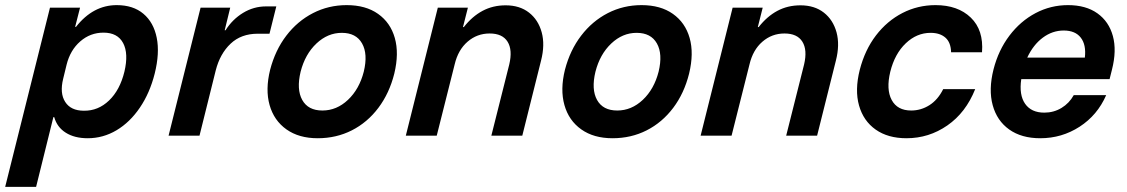

<svg xmlns="http://www.w3.org/2000/svg" viewBox="-66 -530 4401 750"><path d="M-45.8 200 129.2 -500H246.7L227.5 -425H230.8Q297.5 -510 390 -510Q454.2 -510 494.2 -476.2Q534.2 -442.5 546.2 -382.5Q558.3 -322.5 538.3 -242.5Q519.2 -166.7 480.4 -109.6Q441.7 -52.5 389.2 -21.2Q336.7 10 276.7 10Q225 10 190.8 -11.7Q156.7 -33.3 145.8 -72.5H142.5L75 200ZM261.7 -97.5Q317.5 -96.7 360 -137.5Q402.5 -178.3 420 -250Q436.7 -320.8 415 -361.7Q393.3 -402.5 338.3 -402.5Q286.7 -402.5 247.5 -368.3Q208.3 -334.2 194.2 -277.5L180.8 -222.5Q166.7 -165.8 188.8 -131.7Q210.8 -97.5 261.7 -97.5Z M592.5 0 717.5 -500H833.3L811.7 -411.7H815Q841.7 -454.2 883.3 -479.6Q925 -505 973.3 -505H1013.3L986.7 -398.3H940.8Q875.8 -398.3 834.6 -359.2Q793.3 -320 776.7 -255L713.3 0Z M1175 10Q1101.7 10 1052.9 -24.6Q1004.2 -59.2 987.1 -119.6Q970 -180 989.2 -257.5Q1009.2 -334.2 1052.5 -390.8Q1095.8 -447.5 1156.7 -478.8Q1217.5 -510 1288.3 -510Q1362.5 -510 1410.8 -475.8Q1459.2 -441.7 1476.2 -381.7Q1493.3 -321.7 1474.2 -242.5Q1455 -165.8 1412.1 -108.8Q1369.2 -51.7 1308.3 -20.8Q1247.5 10 1175 10ZM1193.3 -98.3Q1249.2 -98.3 1293.3 -140Q1337.5 -181.7 1355 -250Q1371.7 -319.2 1348.3 -360.4Q1325 -401.7 1269.2 -401.7Q1214.2 -401.7 1170 -360Q1125.8 -318.3 1108.3 -250Q1091.7 -180.8 1114.6 -139.6Q1137.5 -98.3 1193.3 -98.3Z M1519.2 0 1644.2 -500H1761.7L1742.5 -424.2H1745.8Q1778.3 -465.8 1818.8 -487.5Q1859.2 -509.2 1909.2 -509.2Q1964.2 -509.2 2000.4 -480.8Q2036.7 -452.5 2050 -403.8Q2063.3 -355 2047.5 -293.3L1974.2 0H1853.3L1923.3 -278.3Q1936.7 -335 1916.7 -367.1Q1896.7 -399.2 1846.7 -399.2Q1797.5 -399.2 1760.4 -367.1Q1723.3 -335 1710 -278.3L1640 0Z M2326.7 10Q2253.3 10 2204.6 -24.6Q2155.8 -59.2 2138.8 -119.6Q2121.7 -180 2140.8 -257.5Q2160.8 -334.2 2204.2 -390.8Q2247.5 -447.5 2308.3 -478.8Q2369.2 -510 2440 -510Q2514.2 -510 2562.5 -475.8Q2610.8 -441.7 2627.9 -381.7Q2645 -321.7 2625.8 -242.5Q2606.7 -165.8 2563.8 -108.8Q2520.8 -51.7 2460 -20.8Q2399.2 10 2326.7 10ZM2345 -98.3Q2400.8 -98.3 2445 -140Q2489.2 -181.7 2506.7 -250Q2523.3 -319.2 2500 -360.4Q2476.7 -401.7 2420.8 -401.7Q2365.8 -401.7 2321.7 -360Q2277.5 -318.3 2260 -250Q2243.3 -180.8 2266.2 -139.6Q2289.2 -98.3 2345 -98.3Z M2670.8 0 2795.8 -500H2913.3L2894.2 -424.2H2897.5Q2930 -465.8 2970.4 -487.5Q3010.8 -509.2 3060.8 -509.2Q3115.8 -509.2 3152.1 -480.8Q3188.3 -452.5 3201.7 -403.8Q3215 -355 3199.2 -293.3L3125.8 0H3005L3075 -278.3Q3088.3 -335 3068.3 -367.1Q3048.3 -399.2 2998.3 -399.2Q2949.2 -399.2 2912.1 -367.1Q2875 -335 2861.7 -278.3L2791.7 0Z M3475 10Q3402.5 10 3354.6 -23.8Q3306.7 -57.5 3289.6 -117.9Q3272.5 -178.3 3292.5 -257.5Q3312.5 -335 3355.8 -391.7Q3399.2 -448.3 3459.2 -479.2Q3519.2 -510 3588.3 -510Q3675.8 -510 3726.2 -461.2Q3776.7 -412.5 3770 -325.8H3649.2Q3648.3 -364.2 3627.1 -382.9Q3605.8 -401.7 3569.2 -401.7Q3515 -401.7 3472.1 -360.8Q3429.2 -320 3411.7 -250Q3395 -180.8 3417.1 -139.6Q3439.2 -98.3 3493.3 -98.3Q3531.7 -98.3 3564.6 -119.2Q3597.5 -140 3618.3 -181.7H3743.3Q3706.7 -90 3634.6 -40Q3562.5 10 3475 10Z M3997.5 10Q3924.2 10 3876.2 -24.2Q3828.3 -58.3 3811.7 -119.2Q3795 -180 3815 -259.2Q3834.2 -334.2 3877.1 -390.8Q3920 -447.5 3979.2 -478.8Q4038.3 -510 4105.8 -510Q4175.8 -510 4220.8 -477.9Q4265.8 -445.8 4281.2 -389.2Q4296.7 -332.5 4277.5 -257.5L4268.3 -220.8H3923.3Q3914.2 -159.2 3938.3 -124.6Q3962.5 -90 4013.3 -90Q4050 -90 4080.4 -108.3Q4110.8 -126.7 4128.3 -158.3H4255Q4220.8 -80 4151.2 -35Q4081.7 10 3997.5 10ZM3946.7 -305H4171.7Q4177.5 -355 4155.8 -382.9Q4134.2 -410.8 4089.2 -410.8Q4045 -410.8 4007.5 -382.9Q3970 -355 3946.7 -305Z"/></svg>

Font: Funnel Sans SemiBold
Style: Italic
Weight: 600
Italic angle: -14.036°
Designer: NORD ID, Kristian Moeller
Foundry: Dicotype
Version: Version 1.000